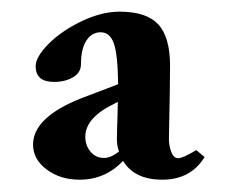

<svg xmlns="http://www.w3.org/2000/svg" viewBox="-20 -565 392 323"><path d="M113.8 -262.7Q81.5 -262.7 58.6 -279.8Q35.6 -296.9 35.6 -321.8Q35.6 -367.7 117.2 -399.9L178.7 -423.3Q178.2 -472.7 171.6 -491.7Q165 -510.7 149.4 -510.7Q134.3 -510.7 125.2 -496.6Q116.2 -482.4 116.2 -457Q116.2 -442.9 103 -435.1Q89.8 -427.2 70.8 -427.2Q40 -427.2 40 -453.6Q40 -469.2 61.5 -491Q83 -512.7 116.9 -529.1Q150.9 -545.4 181.2 -545.4Q226.6 -545.4 246.3 -523.9Q266.1 -502.4 266.1 -454.1Q266.1 -424.8 264.2 -334Q263.7 -321.8 267.8 -310.3Q272 -298.8 279.8 -298.8Q287.6 -298.8 310.1 -312.5L324.2 -300.8Q300.8 -262.7 252.9 -262.7Q206.1 -262.7 187 -294.4Q157.2 -262.7 113.8 -262.7ZM123.5 -335Q123.5 -320.3 132.3 -309.8Q141.1 -299.3 154.8 -299.3Q166.5 -299.3 180.2 -310.1Q175.8 -321.8 176.8 -337.9Q176.8 -339.8 177 -348.4Q177.2 -356.9 177.7 -369.9Q178.2 -382.8 178.2 -393.6L173.3 -391.1Q123.5 -367.2 123.5 -335Z"/></svg>

Font: Elstob 8pt SemiBold
Style: Regular
Weight: 600
Designer: Peter S. Baker
Version: Version 1.015